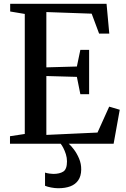

<svg xmlns="http://www.w3.org/2000/svg" viewBox="-20 -763 667 1019"><path d="M111.5 -52V-689L34 -702V-743H545.5L560 -584.5H506L466.5 -690.5L226 -699V-405.5L388 -410L406.5 -498.5H453V-263H406.5L388 -355L226 -359.5V-47L497.5 -59.5L559.5 -197L615.5 -180.5L583 0H33V-40ZM289 236Q271.5 236 251.8 232.2Q232 228.5 219 223V153Q229.5 156.5 242.5 158.2Q255.5 160 263 160Q296.5 160 316 147.5Q335.5 135 335.5 93.5Q335.5 74.5 329.8 56Q324 37.5 316.2 22.5Q308.5 7.5 302 0H328.5H345Q356.5 9.5 372.2 30.2Q388 51 399.8 78.8Q411.5 106.5 411 137.5Q410.5 171.5 395.5 193.5Q380.5 215.5 353.5 225.8Q326.5 236 289 236Z"/></svg>

Font: Merriweather 60pt Medium
Style: Regular
Weight: 500
Version: Version 2.100